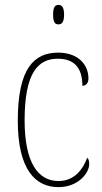

<svg xmlns="http://www.w3.org/2000/svg" viewBox="-20 -758 417 788"><path d="M220 -658C233 -658 243 -666 243 -698C243 -729 233 -738 220 -738C206 -738 198 -729 198 -698C198 -666 206 -658 220 -658ZM220 10C301 10 346 -48 346 -84C346 -98 344 -105 338 -111C321 -64 286 -15 220 -15C136 -15 81 -91 81 -264C81 -459 136 -517 217 -517C289 -517 318 -475 318 -406C331 -406 343 -415 343 -436C343 -494 299 -542 219 -542C120 -542 53 -478 53 -263C53 -62 125 10 220 10Z"/></svg>

Font: Noto Serif Devanagari Condensed Thin
Style: Regular
Weight: 100
Width: 3
Designer: Universal Thirst, Indian Type Foundry and the Monotype Design Team
Foundry: Monotype Imaging Inc.
Version: Version 2.004